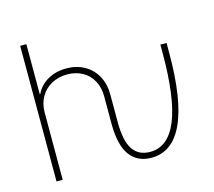

<svg xmlns="http://www.w3.org/2000/svg" viewBox="-102 -833 1080 967"><g transform="rotate(-15 438.0 -349.0)"><path d="M80.1 -707H112.3V-446.3H115.2Q134.3 -488.3 176.8 -512.7Q219.2 -537.1 274.4 -537.1Q327.1 -537.1 368.2 -514.2Q409.2 -491.2 432.1 -449.5Q455.1 -407.7 455.1 -353.5V-209Q455.1 -110.8 485.1 -66.2Q515.1 -21.5 575.2 -21.5Q669.4 -21.5 716.6 -136.5Q763.7 -251.5 763.7 -485.4V-530.3H795.9V-478.5Q795.9 -234.9 740 -113Q684.1 8.8 574.2 8.8Q500 8.8 461.4 -45.2Q422.9 -99.1 422.9 -209V-352.5Q422.9 -397.9 403.8 -433.1Q384.8 -468.3 350.1 -487.5Q315.4 -506.8 270.5 -506.8Q225.1 -506.8 189 -487.1Q152.8 -467.3 132.6 -431.9Q112.3 -396.5 112.3 -350.6V0H80.1Z"/></g></svg>

Font: Pretendard Std Thin
Style: Regular
Weight: 100
Designer: Base glyphs from Inter by Rasmus Andersson; Hangeul glyphs from Noto Sans CJK(Source Han Sans) by Jang Soo-young and Kan
Foundry: Kil Hyung-jin
Version: Version 1.309